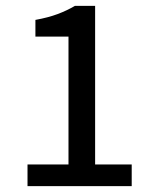

<svg xmlns="http://www.w3.org/2000/svg" viewBox="-20 -636 525 656"><path d="M74 0V-74H214V-511H101V-568Q145 -576 177 -588Q209 -600 236 -616H305V-74H430V0Z"/></svg>

Font: Narnoor
Style: Regular
Weight: 400
Designer: S. Sridhar Murthy
Foundry: SIL International
Version: Version 3.000